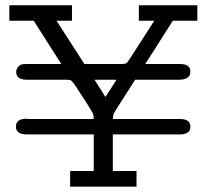

<svg xmlns="http://www.w3.org/2000/svg" viewBox="-20 -703 779 723"><path d="M15.1 -625V-683.1H251V-625H192.9L297.9 -461.9H437Q450.2 -461.9 454.6 -464.4Q459 -466.8 467.8 -480L561 -625H502.9V-683.1H723.1V-625H630.9L526.9 -461.9H658.2Q697.3 -461.9 696.8 -433.1Q696.8 -403.3 654.8 -402.8H488.8L417 -290L407.2 -272.9L404.8 -254.9H657.2Q697.3 -254.9 697 -225.8Q696.8 -196.8 657.2 -196.8H404.8V-59.1H494.1V0H244.1V-59.1H333V-196.8H82Q40 -196.8 40 -226.1Q40 -255.9 80.1 -255.9Q81.1 -255.9 82 -255.9L84 -254.9H333Q333 -269 328.1 -279.1Q323.2 -289.1 295.9 -331.1Q277.8 -357.9 266.1 -377Q252.9 -396 248.5 -399.4Q244.1 -402.8 231 -402.8H79.1Q41 -403.8 41 -432.1Q41 -441.9 47.6 -450.4Q54.2 -459 64 -460.9Q67.9 -461.9 84 -461.9H210.9L106.9 -625ZM335.9 -402.8 377 -337.9 418.9 -402.8Z"/></svg>

Font: CMU Concrete
Style: Roman
Weight: 500
Version: Version 0.7.0